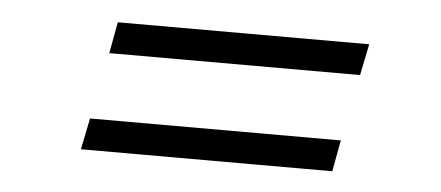

<svg xmlns="http://www.w3.org/2000/svg" viewBox="-29 -431 686 299"><g transform="rotate(5 313.5 -281.0)"><path d="M136 -333 145 -382H538L528 -333ZM105 -180 115 -229H507L498 -180Z"/></g></svg>

Font: Piazzolla Light
Style: Italic
Weight: 300
Italic angle: -11.3°
Designer: Juan Pablo del Peral
Foundry: Huerta Tipografica
Version: Version 1.330